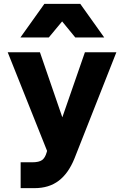

<svg xmlns="http://www.w3.org/2000/svg" viewBox="-20 -781 643 995"><path d="M420 -510H583L366 40Q335 117 284.5 155.5Q234 194 159 194H87V60H147Q182 60 198 48.5Q214 37 222 8L224 1L20 -510H187L303 -173ZM520 -587H370L302 -670L233 -587H86L210 -761H396Z"/></svg>

Font: Wix Madefor Text ExtraBold
Style: Regular
Weight: 800
Designer: Dalton Maag Ltd
Foundry: Dalton Maag Ltd
Version: Version 3.100